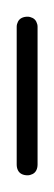

<svg xmlns="http://www.w3.org/2000/svg" viewBox="-20 -210 65 230"><path d="M0 -13H25V-178H0ZM13 -25Q9 -25 6 -23.5Q3 -22 1.5 -19Q0 -16 0 -13Q0 -9 1.5 -6Q3 -3 6 -1.5Q9 0 13 0Q16 0 19 -1.5Q22 -3 23.5 -6Q25 -9 25 -13Q25 -16 23.5 -19Q22 -22 19 -23.5Q16 -25 13 -25ZM13 -190Q9 -190 6 -188.5Q3 -187 1.5 -184Q0 -181 0 -178Q0 -174 1.5 -171Q3 -168 6 -166.5Q9 -165 13 -165Q16 -165 19 -166.5Q22 -168 23.5 -171Q25 -174 25 -178Q25 -181 23.5 -184Q22 -187 19 -188.5Q16 -190 13 -190Z"/></svg>

Font: Wavefont Thin
Style: Regular
Weight: 100
Monospace: yes
Version: Version 3.005;gftools[0.9.33]